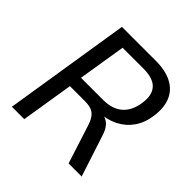

<svg xmlns="http://www.w3.org/2000/svg" viewBox="-184 -856 1008 1008"><g transform="rotate(45 320.0 -352.5)"><path d="M48 0 160 -705H411Q483 -705 530.5 -680.5Q578 -656 598 -609Q618 -562 609 -495Q601 -436 572 -394Q543 -352 497 -328.5Q451 -305 392 -302L396 -309H412Q440 -306 460 -286.5Q480 -267 492 -227L566 0H469L398 -221Q389 -247 376 -263Q363 -279 344 -285.5Q325 -292 295 -292H187L140 0ZM197 -364H361Q430 -364 469.5 -399Q509 -434 518 -501Q527 -565 496.5 -597.5Q466 -630 396 -630H240Z"/></g></svg>

Font: Nunito Sans 10pt SemiCondensed Medium
Style: Italic
Weight: 500
Width: 4
Italic angle: -9°
Designer: Vernon Adams
Foundry: Vernon Adams
Version: Version 3.101;gftools[0.9.27]